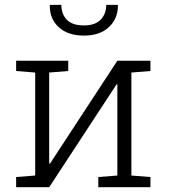

<svg xmlns="http://www.w3.org/2000/svg" viewBox="-20 -782 710 802"><path d="M47.4 0V-42.5L127 -48.8V-479L47.4 -485.4V-528.3H185.5H265.1V-485.4L185.5 -479V-99.1L188.5 -98.1L470.2 -528.3H528.8H608.4V-485.4L528.8 -479V-48.8L608.4 -42.5V0H390.6V-42.5L470.2 -48.8V-429.2L467.3 -430.2L185.5 0ZM330.6 -633.3Q263.7 -633.3 225.6 -668.2Q187.5 -703.1 188 -758.8L189 -761.7H236.3Q236.3 -723.6 259 -699.7Q281.7 -675.8 330.6 -675.8Q377.4 -675.8 400.6 -700Q423.8 -724.1 423.8 -761.7H471.7L472.7 -758.8Q472.2 -703.1 434.3 -668.2Q396.5 -633.3 330.6 -633.3Z"/></svg>

Font: Roboto Slab LO Light
Style: Regular
Weight: 300
Designer: Google
Version: Version 2.000